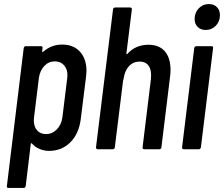

<svg xmlns="http://www.w3.org/2000/svg" viewBox="-20 -737 1106 948"><path d="M407 -387Q407 -379 405 -359L379 -151Q370 -77 327.5 -34.5Q285 8 222 8Q199 8 176.5 -1Q154 -10 137 -29Q134 -32 132 -27L107 181Q105 191 96 191H22Q12 191 14 181L97 -499Q99 -509 108 -509H182Q192 -509 190 -499L188 -483Q188 -481 190 -480.5Q192 -480 194 -482Q234 -517 287 -517Q343 -517 375 -481.5Q407 -446 407 -387ZM313 -366Q313 -396 296 -415Q279 -434 251 -434Q220 -434 198.5 -411Q177 -388 172 -352L148 -157Q147 -152 147 -143Q147 -112 163 -93.5Q179 -75 207 -75Q238 -75 260.5 -98Q283 -121 288 -157L312 -352Q313 -357 313 -366Z M822 -391Q822 -373 819 -353L777 -10Q777 -6 774 -3Q771 0 766 0H693Q688 0 685.5 -3Q683 -6 684 -10L725 -345Q726 -352 726 -366Q726 -398 711.5 -415.5Q697 -433 670 -433Q638 -433 617 -410.5Q596 -388 590 -347Q589 -341 588 -341L547 -10Q547 -6 544 -3Q541 0 536 0H463Q454 0 454 -10L538 -690Q538 -694 541 -697Q544 -700 549 -700H622Q627 -700 629.5 -697Q632 -694 631 -690L604 -472Q604 -470 606 -469.5Q608 -469 610 -472Q650 -516 713 -516Q766 -516 794 -483.5Q822 -451 822 -391Z M941 -643Q941 -675 961.5 -696Q982 -717 1011 -717Q1036 -717 1051 -702Q1066 -687 1066 -662Q1066 -631 1045.5 -610Q1025 -589 996 -589Q971 -589 956 -604Q941 -619 941 -643ZM879 -10 939 -499Q941 -509 950 -509H1024Q1034 -509 1032 -499L972 -10Q970 0 961 0H888Q883 0 880.5 -3Q878 -6 879 -10Z"/></svg>

Font: Barlow Condensed Medium
Style: Italic
Weight: 500
Width: 3
Italic angle: -7°
Designer: Jeremy Tribby
Foundry: Tribby Type
Version: Version 1.408